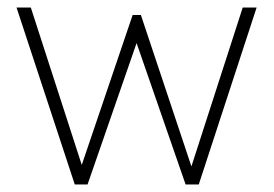

<svg xmlns="http://www.w3.org/2000/svg" viewBox="-20 -491 730 511"><path d="M24 -471H62L201.5 -40H193.5L333 -451H355L492.5 -39H486.5L626 -471H663L509 0H474L340.5 -385H346.5L213 0H179Z"/></svg>

Font: Karla ExtraLight
Style: Regular
Weight: 250
Designer: Jonathan Pinhorn
Version: Version 2.004;gftools[0.9.33]